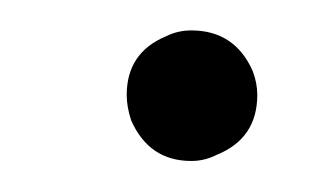

<svg xmlns="http://www.w3.org/2000/svg" viewBox="-20 -386 201 125"><path d="M62.5 -324.2Q62.5 -351.6 87.9 -362.3Q95.7 -366.2 104.5 -366.2Q132.8 -366.2 144.5 -339.8Q147.5 -332 147.5 -324.2Q147.5 -295.9 121.1 -285.2Q113.3 -281.2 104.5 -281.2Q77.1 -281.2 65.4 -307.6Q62.5 -316.4 62.5 -324.2Z"/></svg>

Font: Post No Bills Colombo
Style: Regular
Weight: 400
Designer: Kosala Senevirathne, Siva Puranthara, Lasantha Premarathna, Tharique Azeez
Foundry: Mooniak
Version: Version 1.220 ; ttfautohint (v1.6)